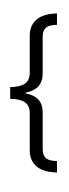

<svg xmlns="http://www.w3.org/2000/svg" viewBox="-20 -916 431 1204"><path d="M247.6 18.1Q247.6 41 253.9 55.7Q260.3 70.3 271.7 78.6Q283.2 86.9 299.8 90.1Q316.4 93.3 337.4 93.8V165.5Q300.3 165 269 157Q237.8 148.9 215.1 132.1Q192.4 115.2 179.4 88.9Q166.5 62.5 166.5 24.9V-205.6Q166.5 -254.9 135 -275.4Q103.5 -295.9 43.9 -295.9V-370.1Q103.5 -370.1 135 -390.6Q166.5 -411.1 166.5 -460.4V-691.4Q166.5 -728.5 179.4 -754.9Q192.4 -781.2 215.1 -798.1Q237.8 -814.9 269 -823Q300.3 -831.1 337.4 -831.5V-760.3Q316.4 -759.8 299.8 -756.6Q283.2 -753.4 271.7 -745.1Q260.3 -736.8 253.9 -722.2Q247.6 -707.5 247.6 -684.6V-454.6Q247.6 -404.3 220.7 -374.8Q193.8 -345.2 142.1 -335.4V-330.1Q193.8 -320.3 220.7 -291.3Q247.6 -262.2 247.6 -211.4ZM123.5 -622.1ZM121.1 -896.5ZM233.9 267.6Z"/></svg>

Font: Noto Sans Devanagari UI
Style: Regular
Weight: 400
Designer: Monotype Design Team
Foundry: Monotype Imaging Inc.
Version: Version 1.06